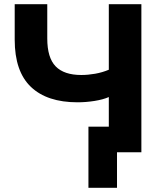

<svg xmlns="http://www.w3.org/2000/svg" viewBox="-20 -725 764 914"><path d="M537 169H401V-122H498V-263Q471 -251 430 -244.5Q389 -238 349 -238Q204 -238 127 -311.5Q50 -385 50 -536V-705H205V-542Q205 -450 245 -409Q285 -368 367 -368Q399 -368 433 -374Q467 -380 498 -393V-705H653V0H537Z"/></svg>

Font: Mulish ExtraBold
Style: Regular
Weight: 800
Designer: Vernon Adams
Foundry: Vernon Adams
Version: Version 3.603; ttfautohint (v1.8.3)